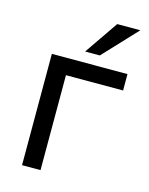

<svg xmlns="http://www.w3.org/2000/svg" viewBox="-112 -811 685 883"><g transform="rotate(15 230.0 -370.0)"><path d="M80 0H168V-452H440V-530H80ZM225 -580H295L445 -740H335Z"/></g></svg>

Font: Golos Text VF
Style: Regular
Weight: 400
Designer: A.Korolkova, Vitaly Kuzmin
Foundry: ParaType Ltd
Version: Version 2.005